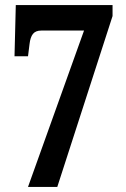

<svg xmlns="http://www.w3.org/2000/svg" viewBox="-20 -734 496 754"><path d="M90 0 310 -614H142Q120 -614 109.5 -601Q99 -588 96 -561L90 -513H37L42 -714H422V-671L205 0Z"/></svg>

Font: Noto Serif Hebrew ExtraCondensed
Style: Bold
Weight: 700
Width: 2
Designer: Monotype Design Team
Foundry: Monotype Imaging Inc.
Version: Version 2.004; ttfautohint (v1.8.4.7-5d5b)